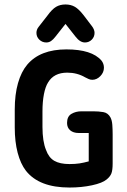

<svg xmlns="http://www.w3.org/2000/svg" viewBox="-20 -828 569 859"><path d="M377 -106Q355 -100 336 -97Q317 -94 291 -94Q248 -94 223 -108.5Q198 -123 186 -157Q178 -176 174 -202Q170 -228 170 -260V-329Q170 -373 176.5 -406.5Q183 -440 195 -459Q221 -503 281 -503Q325 -503 361 -482Q369 -478 376.5 -474.5Q384 -471 393 -471Q413 -471 429 -487.5Q445 -504 445 -525Q445 -543 434 -557Q391 -607 277 -607Q160 -607 102 -539Q75 -507 60.5 -456Q46 -405 46 -338V-258Q46 -194 59 -144.5Q72 -95 96 -64Q155 11 291 11Q345 11 391.5 1Q438 -9 457 -25Q473 -38 478.5 -52.5Q484 -67 484 -97V-227Q484 -249 482.5 -269.5Q481 -290 474 -303Q463 -323 442 -326.5Q421 -330 398 -330H344Q319 -330 299.5 -318.5Q280 -307 280 -278Q280 -257 294 -245Q308 -233 332 -233H377ZM273 -721 318 -664Q338 -638 360 -638Q378 -638 390.5 -650.5Q403 -663 403 -681Q403 -695 392 -710L354 -760Q333 -787 315 -797.5Q297 -808 273 -808Q249 -808 231 -797.5Q213 -787 192 -758L153 -708Q148 -702 145.5 -695Q143 -688 143 -681Q143 -663 156 -650.5Q169 -638 187 -638Q199 -638 208.5 -644.5Q218 -651 228 -664Z"/></svg>

Font: Beiruti
Style: Bold
Weight: 700
Designer: Arlette Boutros
Foundry: Boutros
Version: Version 1.41